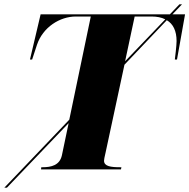

<svg xmlns="http://www.w3.org/2000/svg" viewBox="-85 -780 872 884"><path d="M104 0H472L474 -10H468C426 -10 394 -14 394 -40C394 -46 396 -55 401 -77L488 -482L683 -687C712 -670 728 -638 728 -591C728 -570 721 -514 720 -506H730L767 -714H709L753 -760H741L697 -714H102L53 -506H63L85 -573C112 -655 191 -704 264 -704H333L234 -229L-65 84H-53L231 -213L200 -65C190 -19 151 -10 111 -10H105ZM535 -704H613C637 -704 658 -700 676 -691L491 -498Z"/></svg>

Font: Noto Serif Display Black
Style: Italic
Weight: 900
Italic angle: -12°
Designer: Monotype Design Team
Foundry: Monotype Imaging Inc.
Version: Version 2.009